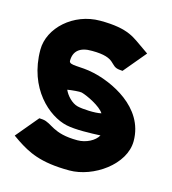

<svg xmlns="http://www.w3.org/2000/svg" viewBox="-94 -667 676 756"><g transform="rotate(15 244.0 -289.5)"><path d="M14 -66 37 -50C86 -18 137 11 257 11C355 11 472 -70 472 -166C472 -306 323 -369 249 -385C193 -398 148 -387 148 -407C148 -446 172 -468 222 -467C326 -467 302 -426 347 -423L358 -422L434 -513L411 -529C367 -558 342 -590 222 -590C114 -590 24 -508 24 -419C24 -261 127 -174 201 -158C238 -150 300 -152 340 -154C327 -130 292 -112 257 -112C155 -112 143 -152 104 -156L90 -157ZM167 -294C185 -297 217 -300 225 -298C248 -292 306 -264 321 -239C297 -233 244 -236 224 -241C199 -247 176 -273 167 -294Z"/></g></svg>

Font: Charger Sport
Style: UltNrw
Weight: 1000
Designer: Jasper
Foundry: Cannot Into Space Fonts
Version: Version 1.1